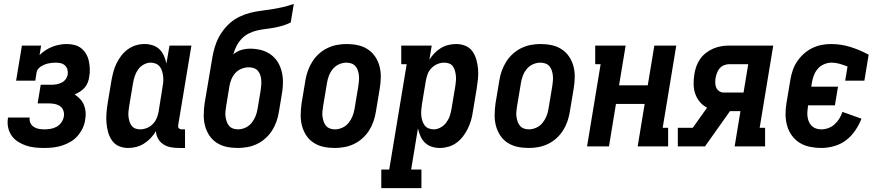

<svg xmlns="http://www.w3.org/2000/svg" viewBox="-20 -755 4540 990"><path d="M209 8Q184 8 160 5.5Q136 3 114 -4.5Q92 -12 72.5 -24.5Q53 -37 40 -55.5Q27 -74 22 -97.5Q17 -121 21 -146V-149H133V-148Q131 -133 137 -120.5Q143 -108 154.5 -100.5Q166 -93 180 -90.5Q194 -88 209 -88Q224 -88 240 -90.5Q256 -93 271 -101Q286 -109 296 -123Q306 -137 309 -153Q312 -169 307 -184Q302 -199 289.5 -207.5Q277 -216 261.5 -219Q246 -222 230 -222H174L190 -318H246Q259 -318 272.5 -320.5Q286 -323 298 -329Q310 -335 318.5 -346.5Q327 -358 329 -371Q331 -384 327.5 -396.5Q324 -409 315 -417.5Q306 -426 293.5 -429Q281 -432 267 -432Q258 -432 248.5 -431Q239 -430 229.5 -428Q220 -426 211 -422.5Q202 -419 193.5 -414Q185 -409 178 -401Q171 -393 169 -384L162 -339H63L93 -520H192L184 -471Q198 -485 215 -496Q232 -507 250 -514Q268 -521 287 -524.5Q306 -528 324 -528Q345 -528 364.5 -523Q384 -518 399 -506Q414 -494 424 -477Q434 -460 438 -440.5Q442 -421 443 -400.5Q444 -380 440 -359Q438 -344 432.5 -329.5Q427 -315 416.5 -303Q406 -291 392.5 -282.5Q379 -274 365 -268Q380 -258 393 -244.5Q406 -231 413 -213.5Q420 -196 421.5 -176.5Q423 -157 419 -137V-136Q416 -114 405.5 -92.5Q395 -71 379 -53Q363 -35 342 -23Q321 -11 298.5 -4Q276 3 253.5 5.5Q231 8 209 8Z M641 8Q615 8 593 -1.5Q571 -11 557.5 -30.5Q544 -50 537.5 -73.5Q531 -97 529 -121.5Q527 -146 529 -171.5Q531 -197 535 -222L555 -342Q559 -364 565 -386Q571 -408 581 -428.5Q591 -449 605.5 -468Q620 -487 639.5 -501Q659 -515 681 -521.5Q703 -528 725 -528Q747 -528 767.5 -521.5Q788 -515 802.5 -500.5Q817 -486 825.5 -467Q834 -448 838 -427L854 -520H967L899 -111Q898 -107 898.5 -102Q899 -97 902 -94Q905 -91 909 -89.5Q913 -88 918 -88H934V8H902Q880 8 859.5 4Q839 0 822 -11Q805 -22 795 -40Q785 -58 784 -79Q773 -60 757.5 -43.5Q742 -27 723 -15Q704 -3 683 2.5Q662 8 641 8ZM702 -88Q720 -88 737.5 -95Q755 -102 768 -115.5Q781 -129 788 -146Q795 -163 798 -180L817 -300Q820 -315 821.5 -329.5Q823 -344 821.5 -358Q820 -372 816.5 -385.5Q813 -399 805 -410Q797 -421 784 -426.5Q771 -432 757 -432Q739 -432 721.5 -422.5Q704 -413 692.5 -397Q681 -381 675 -363Q669 -345 666 -327L646 -207Q644 -193 642.5 -180Q641 -167 642.5 -154Q644 -141 647.5 -129Q651 -117 658.5 -107Q666 -97 677.5 -92.5Q689 -88 702 -88Z M1206 8Q1176 8 1148 2Q1120 -4 1097 -19Q1074 -34 1059 -57Q1044 -80 1037 -107Q1030 -134 1030.5 -163.5Q1031 -193 1035 -222L1070 -429Q1074 -456 1080 -484Q1086 -512 1097 -539Q1108 -566 1125.5 -591Q1143 -616 1165.5 -636Q1188 -656 1215.5 -669Q1243 -682 1270.5 -689Q1298 -696 1326.5 -699.5Q1355 -703 1383 -707.5Q1411 -712 1439 -718.5Q1467 -725 1495 -735L1479 -639Q1459 -629 1437 -622.5Q1415 -616 1393 -612Q1371 -608 1349.5 -605.5Q1328 -603 1306 -598Q1284 -593 1263 -582.5Q1242 -572 1226 -555Q1210 -538 1199.5 -517.5Q1189 -497 1183 -475Q1202 -491 1224.5 -497.5Q1247 -504 1270 -504Q1299 -504 1326 -497Q1353 -490 1375 -474.5Q1397 -459 1411.5 -436Q1426 -413 1432.5 -386.5Q1439 -360 1439 -331Q1439 -302 1434 -274L1418 -178Q1414 -153 1405.5 -128.5Q1397 -104 1383 -82Q1369 -60 1349 -42Q1329 -24 1305 -12.5Q1281 -1 1255.5 3.5Q1230 8 1206 8ZM1207 -88Q1226 -88 1245 -96.5Q1264 -105 1277 -121Q1290 -137 1297.5 -155.5Q1305 -174 1308 -193L1324 -289Q1326 -303 1327 -316.5Q1328 -330 1327 -343Q1326 -356 1322 -368Q1318 -380 1310 -389.5Q1302 -399 1289.5 -403.5Q1277 -408 1263 -408Q1245 -408 1226.5 -401Q1208 -394 1194.5 -379.5Q1181 -365 1173.5 -347Q1166 -329 1163 -311L1146 -207Q1144 -193 1142.5 -179.5Q1141 -166 1143 -153Q1145 -140 1149 -128Q1153 -116 1161 -106.5Q1169 -97 1181 -92.5Q1193 -88 1207 -88Z M1706 8Q1676 8 1648 2Q1620 -4 1597 -19Q1574 -34 1559 -57Q1544 -80 1537 -107Q1530 -134 1530.5 -163.5Q1531 -193 1535 -222L1555 -342Q1559 -367 1568 -391.5Q1577 -416 1591 -438Q1605 -460 1625 -478Q1645 -496 1669 -507.5Q1693 -519 1718 -523.5Q1743 -528 1767 -528Q1797 -528 1825 -522Q1853 -516 1876 -501Q1899 -486 1914.5 -463Q1930 -440 1937 -413Q1944 -386 1943.5 -356.5Q1943 -327 1938 -298L1918 -178Q1914 -153 1905.5 -128.5Q1897 -104 1883 -82Q1869 -60 1849 -42Q1829 -24 1805 -12.5Q1781 -1 1755.5 3.5Q1730 8 1706 8ZM1707 -88Q1726 -88 1745 -96.5Q1764 -105 1777 -121Q1790 -137 1797.5 -155.5Q1805 -174 1808 -193L1828 -313Q1830 -327 1831 -340.5Q1832 -354 1830.5 -367Q1829 -380 1825 -392Q1821 -404 1813 -413.5Q1805 -423 1792.5 -427.5Q1780 -432 1766 -432Q1747 -432 1728 -423.5Q1709 -415 1696 -399Q1683 -383 1676 -364.5Q1669 -346 1666 -327L1646 -207Q1644 -193 1642.5 -179.5Q1641 -166 1643 -153Q1645 -140 1649 -128Q1653 -116 1661 -106.5Q1669 -97 1681 -92.5Q1693 -88 1707 -88Z M1946 215V119H1987L2077 -424H2049V-520H2206L2194 -447Q2205 -465 2220 -480.5Q2235 -496 2253 -507Q2271 -518 2291.5 -523Q2312 -528 2332 -528Q2358 -528 2380.5 -518.5Q2403 -509 2416.5 -489.5Q2430 -470 2436.5 -446.5Q2443 -423 2445 -398.5Q2447 -374 2444.5 -348.5Q2442 -323 2438 -298L2418 -178Q2415 -156 2408.5 -134Q2402 -112 2392 -91.5Q2382 -71 2367.5 -52Q2353 -33 2334 -19Q2315 -5 2292.5 1.5Q2270 8 2248 8Q2226 8 2206 1.5Q2186 -5 2171 -19.5Q2156 -34 2148 -53Q2140 -72 2135 -93L2100 119H2153V215ZM2216 -88Q2234 -88 2251.5 -97.5Q2269 -107 2281 -123Q2293 -139 2299 -157Q2305 -175 2308 -193L2328 -313Q2330 -327 2331 -340Q2332 -353 2330.5 -366Q2329 -379 2325.5 -391Q2322 -403 2315 -413Q2308 -423 2296 -427.5Q2284 -432 2271 -432Q2253 -432 2236 -425Q2219 -418 2205.5 -404.5Q2192 -391 2185.5 -374Q2179 -357 2176 -340L2156 -220Q2154 -205 2152.5 -190.5Q2151 -176 2152 -162Q2153 -148 2157 -134.5Q2161 -121 2168.5 -110Q2176 -99 2189 -93.5Q2202 -88 2216 -88Z M2706 8Q2676 8 2648 2Q2620 -4 2597 -19Q2574 -34 2559 -57Q2544 -80 2537 -107Q2530 -134 2530.5 -163.5Q2531 -193 2535 -222L2555 -342Q2559 -367 2568 -391.5Q2577 -416 2591 -438Q2605 -460 2625 -478Q2645 -496 2669 -507.5Q2693 -519 2718 -523.5Q2743 -528 2767 -528Q2797 -528 2825 -522Q2853 -516 2876 -501Q2899 -486 2914.5 -463Q2930 -440 2937 -413Q2944 -386 2943.5 -356.5Q2943 -327 2938 -298L2918 -178Q2914 -153 2905.5 -128.5Q2897 -104 2883 -82Q2869 -60 2849 -42Q2829 -24 2805 -12.5Q2781 -1 2755.5 3.5Q2730 8 2706 8ZM2707 -88Q2726 -88 2745 -96.5Q2764 -105 2777 -121Q2790 -137 2797.5 -155.5Q2805 -174 2808 -193L2828 -313Q2830 -327 2831 -340.5Q2832 -354 2830.5 -367Q2829 -380 2825 -392Q2821 -404 2813 -413.5Q2805 -423 2792.5 -427.5Q2780 -432 2766 -432Q2747 -432 2728 -423.5Q2709 -415 2696 -399Q2683 -383 2676 -364.5Q2669 -346 2666 -327L2646 -207Q2644 -193 2642.5 -179.5Q2641 -166 2643 -153Q2645 -140 2649 -128Q2653 -116 2661 -106.5Q2669 -97 2681 -92.5Q2693 -88 2707 -88Z M3007 0 3077 -424H3049V-520H3206L3172 -315H3320L3354 -520H3467L3397 -96H3425V0H3268L3304 -219H3156L3120 0Z M3475 0V-96H3552L3626 -200Q3604 -211 3588.5 -229.5Q3573 -248 3565 -271Q3557 -294 3556.5 -319.5Q3556 -345 3560 -371Q3563 -391 3570 -411.5Q3577 -432 3589.5 -450Q3602 -468 3620 -482Q3638 -496 3658 -504.5Q3678 -513 3698.5 -516.5Q3719 -520 3740 -520H3967L3897 -96H3925V0H3768L3798 -182H3744L3615 0ZM3711 -278H3814L3838 -424H3739Q3727 -424 3714 -419Q3701 -414 3691.5 -403.5Q3682 -393 3677.5 -380.5Q3673 -368 3670 -355Q3668 -342 3668 -329Q3668 -316 3672.5 -304.5Q3677 -293 3687.5 -285.5Q3698 -278 3711 -278Z M4215 8Q4185 8 4156 2Q4127 -4 4103.5 -18.5Q4080 -33 4063.5 -55.5Q4047 -78 4039 -105.5Q4031 -133 4030.5 -162.5Q4030 -192 4035 -222L4055 -342Q4059 -367 4067 -391Q4075 -415 4089.5 -437Q4104 -459 4124 -477Q4144 -495 4167 -506.5Q4190 -518 4215 -523Q4240 -528 4264 -528Q4317 -528 4366 -512.5Q4415 -497 4459 -473L4437 -339H4338L4350 -412Q4330 -420 4309.5 -426Q4289 -432 4267 -432Q4248 -432 4228.5 -423.5Q4209 -415 4196 -399.5Q4183 -384 4176 -365Q4169 -346 4166 -327L4163 -308H4301L4285 -212H4147L4146 -207Q4144 -193 4143 -179Q4142 -165 4144 -151.5Q4146 -138 4151.5 -126Q4157 -114 4166.5 -105Q4176 -96 4188.5 -92Q4201 -88 4215 -88Q4233 -88 4251 -94.5Q4269 -101 4283.5 -114Q4298 -127 4308 -144Q4318 -161 4324 -178L4422 -143Q4410 -112 4390 -82.5Q4370 -53 4342.5 -32Q4315 -11 4281 -1.5Q4247 8 4215 8Z"/></svg>

Font: Iosevka Curly Slab
Style: Bold Italic
Weight: 700
Italic angle: -9°
Monospace: yes
Designer: Belleve Invis
Foundry: Belleve Invis
Version: Version 22.1.2; ttfautohint (v1.8.4)